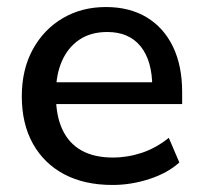

<svg xmlns="http://www.w3.org/2000/svg" viewBox="-20 -517 577 546"><path d="M300 9Q220 9 162.5 -21.5Q105 -52 73.5 -108.5Q42 -165 42 -243Q42 -319 73 -376Q104 -433 158 -465Q212 -497 281 -497Q349 -497 397.5 -467.5Q446 -438 472 -384Q498 -330 498 -255V-221H122V-283H430L413 -269Q413 -344 380 -385Q347 -426 285 -426Q238 -426 205.5 -404Q173 -382 156 -343Q139 -304 139 -252V-246Q139 -188 157.5 -148.5Q176 -109 212 -89Q248 -69 301 -69Q343 -69 383.5 -82.5Q424 -96 460 -125L490 -55Q457 -25 405 -8Q353 9 300 9Z"/></svg>

Font: Nunito Sans 12pt ExtraLight 12pt SemiBold
Style: Regular
Weight: 600
Version: Version 3.101;gftools[0.9.27]